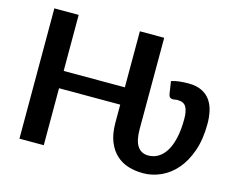

<svg xmlns="http://www.w3.org/2000/svg" viewBox="-101 -872 1264 1029"><g transform="rotate(15 531.0 -358.0)"><path d="M689.5 -217Q689.5 -152.5 710.2 -122Q731 -91.5 770 -91.5Q799 -91.5 823.8 -105.8Q848.5 -120 867 -149.2Q885.5 -178.5 896 -223.8Q906.5 -269 906.5 -331Q906.5 -374 893.5 -396.8Q880.5 -419.5 846 -419.5Q838 -419.5 831.8 -418Q825.5 -416.5 819.5 -416.5Q799 -416.5 795.5 -439.5L785 -508.5Q806.5 -515.5 830.2 -518Q854 -520.5 879.5 -520.5Q925 -520.5 955 -505.2Q985 -490 1002.2 -464.5Q1019.5 -439 1026.5 -406Q1033.5 -373 1033.5 -338Q1033.5 -251.5 1010.8 -186.5Q988 -121.5 950.8 -78.5Q913.5 -35.5 865.5 -14Q817.5 7.5 767.5 7.5Q724 7.5 685.5 -4.2Q647 -16 618 -42.8Q589 -69.5 572 -112.2Q555 -155 555 -217V-316H215.5V0H80.5V-723H215.5V-412H555V-723H690Z"/></g></svg>

Font: Lato
Style: Bold
Weight: 700
Designer: Lukasz Dziedzic
Foundry: tyPoland Lukasz Dziedzic
Version: Version 2.007; 2014-02-27